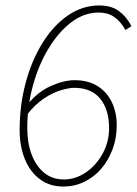

<svg xmlns="http://www.w3.org/2000/svg" viewBox="-20 -672 502 704"><path d="M212 12Q162 12 126 -15Q90 -42 71 -89Q52 -136 52 -196Q52 -286 74 -368Q96 -450 135.5 -514Q175 -578 228.5 -615Q282 -652 344 -652Q388 -652 416 -631.5Q444 -611 462 -576L440 -562Q422 -594 398.5 -610Q375 -626 342 -626Q288 -626 241 -590Q194 -554 157.5 -493.5Q121 -433 100.5 -357.5Q80 -282 80 -202Q80 -148 96 -105.5Q112 -63 142 -38.5Q172 -14 214 -14Q257 -14 295 -40Q333 -66 356.5 -109Q380 -152 380 -202Q380 -270 347.5 -310Q315 -350 252 -350Q234 -350 204.5 -341.5Q175 -333 142 -311.5Q109 -290 78 -250L80 -288Q118 -335 166 -356.5Q214 -378 254 -378Q303 -378 337.5 -356.5Q372 -335 390 -297.5Q408 -260 408 -212Q408 -165 392.5 -124Q377 -83 350.5 -52.5Q324 -22 288.5 -5Q253 12 212 12Z"/></svg>

Font: Source Sans Variable
Style: Italic
Weight: 200
Italic angle: -11°
Designer: Paul D. Hunt
Foundry: Adobe Systems Incorporated
Version: Version 3.006;hotconv 1.0.111;makeotfexe 2.5.65597